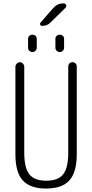

<svg xmlns="http://www.w3.org/2000/svg" viewBox="-20 -1095 540 1125"><path d="M304.7 -868.2Q304.7 -877.9 312 -884.8Q319.3 -891.6 330.1 -891.6Q340.8 -891.6 348.1 -884.8Q355.5 -877.9 355.5 -868.2V-815.4Q355.5 -804.7 347.7 -797.4Q339.8 -790 330.1 -790Q320.3 -790 312.5 -796.9Q304.7 -803.7 304.7 -815.4ZM144.5 -868.2Q144.5 -877.9 151.9 -884.8Q159.2 -891.6 169.9 -891.6Q180.7 -891.6 188 -884.8Q195.3 -877.9 195.3 -868.2V-815.4Q195.3 -804.7 187.5 -797.4Q179.7 -790 169.9 -790Q160.2 -790 152.3 -796.9Q144.5 -803.7 144.5 -815.4ZM353.5 -1075.2Q363.3 -1075.2 367.2 -1065.9Q371.1 -1056.6 364.3 -1049.8L273.4 -960.9Q255.9 -943.4 226.6 -943.4Q218.8 -943.4 215.8 -950.2Q212.9 -957 217.8 -962.9L292 -1047.9Q316.4 -1075.2 350.6 -1075.2ZM70.3 -190.4V-704.1Q70.3 -713.9 78.1 -722.2Q85.9 -730.5 96.2 -730.5Q106.4 -730.5 114.3 -722.2Q122.1 -713.9 122.1 -704.1V-200.2Q122.1 -111.3 151.9 -73.7Q181.6 -36.1 251 -36.1Q320.3 -36.1 350.1 -73.7Q379.9 -111.3 379.9 -200.2V-705.1Q379.9 -715.8 386.7 -723.1Q393.6 -730.5 404.8 -730.5Q416 -730.5 422.9 -723.1Q429.7 -715.8 429.7 -705.1V-190.4Q429.7 -85 386.2 -37.6Q342.8 9.8 250 9.8Q157.2 9.8 113.8 -37.6Q70.3 -85 70.3 -190.4Z"/></svg>

Font: Rounded-L Mgen+ 1m light
Style: Regular
Weight: 200
Designer: [Source Han Sans]
Ryoko NISHIZUKA  (kana & ideographs); Paul D. Hunt (Latin, Greek & Cyrillic); Wenlong ZHANG  (bopomofo
Version: Version 1.059.20150602